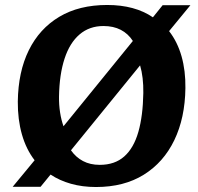

<svg xmlns="http://www.w3.org/2000/svg" viewBox="-20 -736 796 771"><path d="M31 14 119 -92.5Q85 -136.5 68 -196.3Q51 -256 51.5 -328Q53 -447.5 95.7 -534.3Q138.5 -621 218 -668.5Q297.5 -716 410.5 -716Q521.5 -716 594 -666.5L633 -715H744.5L659 -611Q692.5 -568 709 -510Q725.5 -452 724.5 -382Q723 -262.5 680 -173.2Q637 -84 557.5 -34.5Q478 15 365.5 15Q311 15 265 2Q219 -11 183 -35L143 14ZM380.5 -74Q441 -74 479 -107.8Q517 -141.5 535.5 -206Q554 -270.5 555.5 -362.5Q556 -394.5 552.7 -422.2Q549.5 -450 542.5 -473.5L265 -132.5Q284.5 -104.5 313.3 -89.3Q342 -74 380.5 -74ZM235 -229 513.5 -571.5Q494.5 -601 465 -616.2Q435.5 -631.5 395.5 -631.5Q339 -631.5 299.5 -597.7Q260 -564 239.3 -500.7Q218.5 -437.5 217 -349Q216.5 -314.5 221.3 -284.3Q226 -254 235 -229Z"/></svg>

Font: Literata
Style: Italic
Weight: 400
Italic angle: -2°
Designer: Latin by Veronika Burian and Jose Scaglione. Greek by Irene Vlachou. Cyrillic by Vera Evstafieva
Foundry: TypeTogether
Version: Version 3.103;gftools[0.9.29]